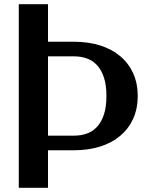

<svg xmlns="http://www.w3.org/2000/svg" viewBox="-20 -720 725 920"><path d="M335 -520Q404 -520 460.5 -502Q517 -484 557 -450Q597 -416 618.5 -368Q640 -320 640 -260Q640 -200 618.5 -152Q597 -104 557 -70Q517 -36 460.5 -18Q404 0 335 0H210V180H70V-700H210V-520ZM210 -450V-70H335Q369 -70 397.5 -80.5Q426 -91 446.5 -114Q467 -137 478.5 -173Q490 -209 490 -260Q490 -311 478.5 -347Q467 -383 446.5 -406Q426 -429 397.5 -439.5Q369 -450 335 -450Z"/></svg>

Font: Prosto One
Style: Regular
Weight: 400
Designer: Pavel Emelyanov and Jovanny lemonad
Foundry: Pavel Emelyanov and Jovanny Lemonad
Version: Version 1.001